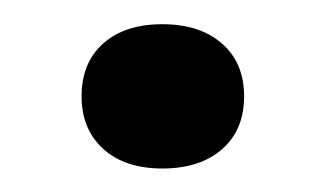

<svg xmlns="http://www.w3.org/2000/svg" viewBox="-20 -130 273 161"><path d="M116.1 11.3Q84.7 11.3 66.5 -5.2Q48.4 -21.8 48.4 -49.2Q48.4 -77.4 66.5 -93.5Q84.7 -109.7 116.1 -109.7Q147.6 -109.7 166.1 -93.5Q184.7 -77.4 184.7 -49.2Q184.7 -21 166.1 -4.8Q147.6 11.3 116.1 11.3Z"/></svg>

Font: Playfair 144pt
Style: Bold
Weight: 700
Version: Version 2.001;gftools[0.9.30]